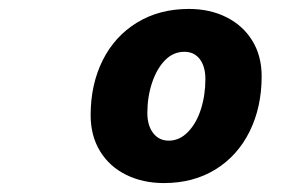

<svg xmlns="http://www.w3.org/2000/svg" viewBox="-20 -728 690 430"><path d="M183 -470Q183 -539 210 -593Q237 -647 287 -677.5Q337 -708 403 -708Q450 -708 487 -689.5Q524 -671 545 -637Q566 -603 566 -557Q566 -488 539 -433.5Q512 -379 462.5 -348.5Q413 -318 347 -318Q300 -318 262.5 -336.5Q225 -355 204 -389.5Q183 -424 183 -470ZM358 -413Q382 -413 401 -432.5Q420 -452 430 -483.5Q440 -515 440 -551Q440 -579 427.5 -595.5Q415 -612 393 -612Q368 -612 349.5 -593Q331 -574 320.5 -542.5Q310 -511 310 -475Q310 -447 323 -430Q336 -413 358 -413Z"/></svg>

Font: Azeret Mono ExtraBold
Style: Italic
Weight: 800
Italic angle: -12°
Designer: Martin Vácha
Foundry: Displaay
Version: Version 1.000; Glyphs 3.0.3, build 3074